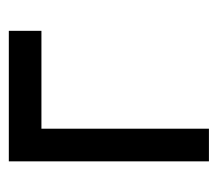

<svg xmlns="http://www.w3.org/2000/svg" viewBox="-49 -440 489 431"><g transform="rotate(-90 195.5 -224.5)"><path d="M122.1 0H48.8V-449.2H341.8V-376H122.1Z"/></g></svg>

Font: Catrinity
Style: Regular
Weight: 400
Designer: Alexander Lange
Foundry: High-Logic / Made with FontCreator
Version: Version 2.090;May 20, 2024;FontCreator 15.0.0.2974 64-bit